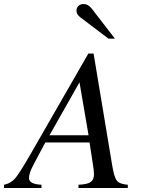

<svg xmlns="http://www.w3.org/2000/svg" viewBox="-71 -934 702 954"><path d="M564 0H319V-16Q364 -18 380 -30Q396 -42 396 -69Q396 -77 394 -95L374 -226H154L95 -115Q73 -74 73 -49Q73 -19 135 -16V0H-51V-16Q-17 -23 4.5 -48Q26 -73 83 -172L368 -668H394L486 -115Q496 -53 510 -36Q524 -19 564 -16ZM369 -262 324 -525 175 -262ZM500 -742H468L328 -848Q309 -863 309 -880Q309 -896 319 -905Q329 -914 345 -914Q367 -914 385 -891Z"/></svg>

Font: STIX MathJax Latin
Style: Italic
Weight: 400
Italic angle: -16.33°
Designer: MicroPress Inc., with final additions and corrections provided by Coen Hoffman, Elsevier (retired)
Version: Version 1.1.1